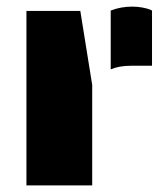

<svg xmlns="http://www.w3.org/2000/svg" viewBox="-20 -561 484 581"><path d="M381 -541Q397 -541 412 -538Q427 -535 434 -532L440 -529V-362H376Q340 -362 315 -351V-529Q345 -541 381 -541ZM259 -304V-235V0H60V-528H223Z"/></svg>

Font: Archicoco
Style: Regular
Weight: 400
Designer: Hector Gatti
Foundry: Hector Gatti
Version: 1.002